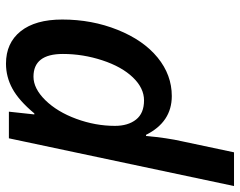

<svg xmlns="http://www.w3.org/2000/svg" viewBox="-101 -699 810 648"><g transform="rotate(90 304.0 -375.0)"><path d="M304.2 -549.8Q391.6 -549.8 435.1 -462.9H439Q445.3 -534.2 457 -585L494.1 -759.8H607.9L446.8 0H356.9L366.2 -85.9H362.8Q319.8 -34.2 279.8 -12.2Q239.7 9.8 194.8 9.8Q125 9.8 85.4 -39.8Q45.9 -89.4 45.9 -180.2Q45.9 -280.3 80.8 -367.2Q115.7 -454.1 174.3 -502Q232.9 -549.8 304.2 -549.8ZM238.8 -83Q278.8 -83 318.1 -123Q357.4 -163.1 381.1 -227.5Q404.8 -292 404.8 -357.9Q404.8 -402.3 383.5 -429.2Q362.3 -456.1 318.8 -456.1Q277.3 -456.1 241.2 -418.5Q205.1 -380.9 183.6 -315.4Q162.1 -250 162.1 -182.1Q162.1 -83 238.8 -83Z"/></g></svg>

Font: Open Sans Semibold
Style: Italic
Weight: 600
Italic angle: -12°
Foundry: Ascender Corporation
Version: Version 1.10